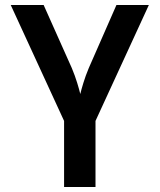

<svg xmlns="http://www.w3.org/2000/svg" viewBox="-20 -750 640 770"><path d="M237 0H363V-265L577 -730H447L336 -477C319 -437 307 -394 302 -373C297 -394 285 -437 268 -477L155 -730H23L237 -265Z"/></svg>

Font: JetBrains Mono
Style: Bold
Weight: 558
Monospace: yes
Designer: Philipp Nurullin, Konstantin Bulenkov
Foundry: JetBrains
Version: Version 2.305